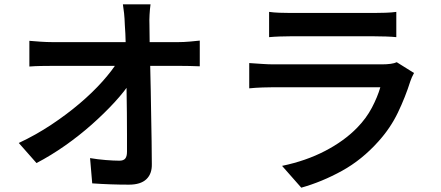

<svg xmlns="http://www.w3.org/2000/svg" viewBox="-20 -816 2040 889"><path d="M677 -796Q674 -774 672.5 -748.5Q671 -723 672 -700Q672 -662 673 -614Q674 -566 675.5 -510.5Q677 -455 678 -396Q679 -337 680 -277.5Q681 -218 682 -162Q683 -106 683 -56Q684 -11 657.5 14Q631 39 577 39Q534 39 491.5 37.5Q449 36 407 33L397 -84Q432 -78 469.5 -75Q507 -72 533 -72Q552 -72 560 -82Q568 -92 568 -113Q568 -148 568 -194Q568 -240 567.5 -293.5Q567 -347 566 -402.5Q565 -458 564 -512Q563 -566 562 -614Q561 -662 558 -700Q557 -731 554.5 -754.5Q552 -778 549 -796ZM116 -627Q138 -625 167.5 -623Q197 -621 221 -621Q235 -621 271 -621Q307 -621 357 -621Q407 -621 463.5 -621Q520 -621 576 -621Q632 -621 680.5 -621Q729 -621 762.5 -621Q796 -621 807 -621Q830 -621 859 -623.5Q888 -626 905 -628V-509Q883 -510 857.5 -510.5Q832 -511 812 -511Q803 -511 769.5 -511Q736 -511 686.5 -511Q637 -511 580 -511Q523 -511 465 -511Q407 -511 356 -511Q305 -511 270 -511Q235 -511 224 -511Q198 -511 170 -510.5Q142 -510 116 -508ZM67 -154Q146 -191 217.5 -238.5Q289 -286 349 -337Q409 -388 454.5 -439Q500 -490 527 -534H585L586 -438Q557 -393 510 -342Q463 -291 405 -239.5Q347 -188 281.5 -142Q216 -96 149 -61Z M1226 -761Q1246 -758 1273.5 -757Q1301 -756 1325 -756Q1343 -756 1382.5 -756Q1422 -756 1471 -756Q1520 -756 1569 -756Q1618 -756 1656.5 -756Q1695 -756 1712 -756Q1736 -756 1765.5 -757Q1795 -758 1815 -761V-644Q1796 -646 1767 -647Q1738 -648 1711 -648Q1694 -648 1655.5 -648Q1617 -648 1568 -648Q1519 -648 1470 -648Q1421 -648 1382 -648Q1343 -648 1325 -648Q1302 -648 1274.5 -647Q1247 -646 1226 -644ZM1897 -478Q1892 -469 1887 -458Q1882 -447 1880 -440Q1857 -367 1822.5 -295Q1788 -223 1732 -161Q1656 -76 1563.5 -25Q1471 26 1375 53L1286 -48Q1397 -71 1486 -117.5Q1575 -164 1634 -225Q1676 -268 1702 -317.5Q1728 -367 1741 -412Q1730 -412 1702 -412Q1674 -412 1635 -412Q1596 -412 1550.5 -412Q1505 -412 1458.5 -412Q1412 -412 1370 -412Q1328 -412 1295.5 -412Q1263 -412 1245 -412Q1227 -412 1195.5 -411Q1164 -410 1134 -407V-524Q1165 -522 1194 -520Q1223 -518 1245 -518Q1259 -518 1289.5 -518Q1320 -518 1361 -518Q1402 -518 1449 -518Q1496 -518 1543.5 -518Q1591 -518 1632.5 -518Q1674 -518 1704.5 -518Q1735 -518 1748 -518Q1771 -518 1789 -520.5Q1807 -523 1817 -528Z"/></svg>

Font: Noto Sans JP SemiBold
Style: Regular
Weight: 600
Designer: Ryoko NISHIZUKA  (kana, bopomofo & ideographs); Paul D. Hunt (Latin, Greek & Cyrillic); Sandoll Communications , Soo-you
Foundry: Adobe
Version: Version 2.004-H2;hotconv 1.0.118;makeotfexe 2.5.65603